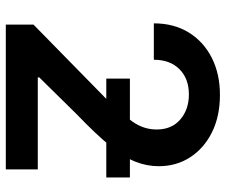

<svg xmlns="http://www.w3.org/2000/svg" viewBox="-78 -699 777 661"><g transform="rotate(90 310.5 -368.5)"><path d="M563.2 0H64.6V-95.2L317.1 -342.7Q371.1 -397.4 398.4 -435.7Q425.8 -474.1 425.8 -519.5Q425.8 -571 391.3 -600.7Q356.9 -630.3 305 -630.3Q250.7 -630.3 218.2 -597.8Q185.7 -565.3 185.7 -509.6H60.4Q60.4 -578.8 92 -630Q123.6 -681.1 179.2 -709.2Q234.7 -737.2 306.8 -737.2Q380 -737.2 435.2 -709.9Q490.4 -682.5 521.3 -634.9Q552.2 -587.4 552.2 -526.3Q552.2 -485.4 536.6 -446Q521 -406.6 481.7 -358.5Q442.5 -310.4 371.8 -242.5L246.4 -115.1V-110.1H563.2ZM590.9 -345.9H250.7V-427.2H590.9Z"/></g></svg>

Font: Linik Sans SemiBold
Style: Regular
Weight: 600
Designer: Rasmus Andersson (font), Cristiano Sobral (main changes)
Foundry: rsms
Version: Version 3.018;June 1, 2022;FontCreator 14.0.0.2814 64-bit; t